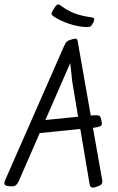

<svg xmlns="http://www.w3.org/2000/svg" viewBox="-39 -850 539 880"><path d="M430 -19Q430 -10 426 -5.5Q422 -1 412 3Q394 10 386 10Q375 10 372 -4L329 -259L143 -240L48 -22Q41 -7 34 -1.5Q27 4 17 4Q-2 4 -10.5 1Q-19 -2 -19 -10Q-19 -16 -16 -23L253 -635Q260 -651 264.5 -656.5Q269 -662 279 -666Q300 -673 306 -673Q316 -673 317 -661L377 -320L382 -321Q390 -322 402 -322Q413 -322 418 -317.5Q423 -313 426 -298Q428 -286 428 -283Q428 -275 419.5 -271Q411 -267 387 -264L427 -38Q430 -26 430 -19ZM292 -477 283 -561 169 -300 319 -315ZM360 -726Q323 -726 278 -741Q233 -756 205 -776Q197 -782 197 -787Q197 -793 211 -815Q221 -830 228 -830Q233 -830 240 -824Q269 -802 301 -789.5Q333 -777 383 -770Q388 -769 390.5 -767.5Q393 -766 393 -761Q393 -756 389 -748Q382 -734 377.5 -730Q373 -726 360 -726Z"/></svg>

Font: Farsan
Style: Regular
Weight: 400
Version: Version 1.001g;PS 1.001;hotconv 1.0.86;makeotf.lib2.5.63406 